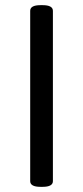

<svg xmlns="http://www.w3.org/2000/svg" viewBox="-20 -722 322 744"><path d="M185 -680V-20Q185 2 145 2H137Q97 2 97 -20V-680Q97 -702 137 -702H145Q185 -702 185 -680Z"/></svg>

Font: mmAsap
Style: Regular
Weight: 400
Designer: Pablo Cosgaya
Foundry: Omnibus-Type
Version: Version 1.001